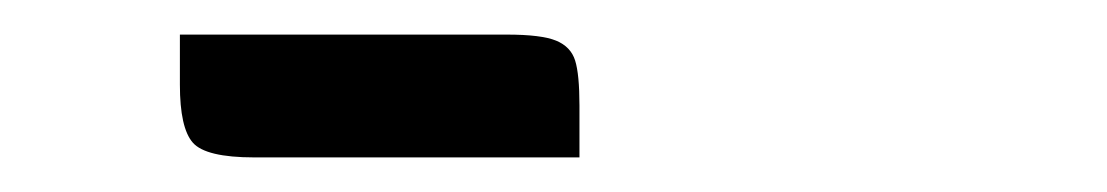

<svg xmlns="http://www.w3.org/2000/svg" viewBox="-20 -681 640 111"><path d="M84 -632V-661H273Q293 -661 301.5 -657.5Q310 -654 312.5 -646Q315 -638 315 -620V-590H127Q99 -590 91.5 -598.5Q84 -607 84 -632Z"/></svg>

Font: Changa Light
Style: Regular
Weight: 300
Designer: Eduardo Rodriguez Tunni
Foundry: Eduardo Rodriguez Tunni
Version: Version 2.002; ttfautohint (v1.5) -l 8 -r 50 -G 110 -x 14 -H